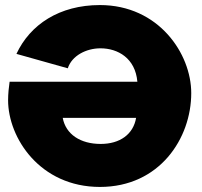

<svg xmlns="http://www.w3.org/2000/svg" viewBox="-20 -734 798 759"><path d="M375 5C611 5 736 -187 736 -366C736 -522 607 -714 375 -714C215 -714 99 -637 45 -521L248 -464C264 -514 321 -543 377 -543C446 -543 515 -504 523 -411H18C15 -391 12 -363 12 -338C12 -189 138 5 375 5ZM378 -165C298 -165 240 -203 228 -268H518C507 -203 454 -165 378 -165Z"/></svg>

Font: Raleway Black
Style: Regular
Weight: 900
Designer: Matt McInerney, Pablo Impallari, Rodrigo Fuenzalida
Foundry: Matt McInerney, Pablo Impallari, Rodrigo Fuenzalida
Version: Version 3.000g; ttfautohint (v1.5) -l 8 -r 28 -G 28 -x 14 -D